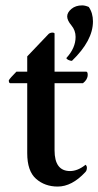

<svg xmlns="http://www.w3.org/2000/svg" viewBox="-20 -686 365 713"><path d="M285.2 -666Q295.9 -666 309.6 -660.2Q325.2 -637.7 325.2 -606.4Q325.2 -535.2 247.1 -460Q241.2 -460 233.9 -463.4Q226.6 -466.8 226.6 -470.7Q260.7 -507.8 260.7 -548.8Q260.7 -573.2 245.1 -591.8Q229.5 -610.4 229.5 -625Q229.5 -639.6 245.1 -652.8Q260.7 -666 285.2 -666ZM182.6 -419.9H299.8Q305.7 -419.9 305.7 -408.2Q305.7 -390.6 288.1 -377H182.6V-127.9Q182.6 -50.8 240.2 -50.8Q268.6 -50.8 297.9 -74.2Q302.7 -69.3 302.7 -63.5Q302.7 -52.7 296.9 -46.9Q247.1 6.8 194.3 6.8Q146.5 6.8 113.8 -22Q81.1 -50.8 81.1 -117.2V-377H17.6Q12.7 -377.9 12.7 -387.7Q17.6 -396.5 41 -419.9H81.1V-476.6Q91.8 -487.3 161.1 -560.5Q165 -563.5 169.9 -564.5Q174.8 -565.4 178.7 -564.5Q182.6 -563.5 182.6 -561.5Z"/></svg>

Font: Crimson
Style: Semibold
Weight: 600
Version: Version 0.8